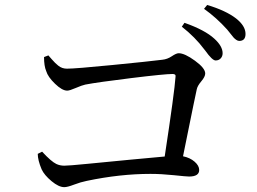

<svg xmlns="http://www.w3.org/2000/svg" viewBox="-20 -815 1040 777"><path d="M158.2 -584 175.8 -590.8Q179.7 -585.9 189 -575.7Q198.2 -565.4 203.1 -560.5Q208 -555.7 215.8 -549.3Q223.6 -543 232.4 -540Q241.2 -537.1 251 -537.1Q285.2 -537.1 434.1 -551.8Q583 -566.4 636.7 -573.2Q657.2 -575.2 675.3 -587.4Q693.4 -599.6 703.1 -599.6Q727.5 -599.6 769 -569.3Q810.5 -539.1 810.5 -517.6Q810.5 -504.9 794.9 -486.3Q779.3 -467.8 776.4 -454.1Q771.5 -432.6 763.2 -391.6Q754.9 -350.6 741.7 -286.1Q728.5 -221.7 720.7 -182.6Q749 -176.8 767.6 -160.6Q786.1 -144.5 786.1 -127Q786.1 -100.6 745.1 -100.6Q734.4 -100.6 683.6 -106Q632.8 -111.3 588.9 -111.3Q465.8 -111.3 331.1 -83Q306.6 -78.1 279.8 -67.9Q252.9 -57.6 240.2 -57.6Q217.8 -57.6 188.5 -82Q159.2 -106.4 148.4 -129.9Q132.8 -167 132.8 -192.4L150.4 -201.2Q187.5 -161.1 208 -151.4Q222.7 -144.5 240.2 -144.5Q257.8 -144.5 333 -151.9Q408.2 -159.2 504.4 -168.5Q600.6 -177.7 646.5 -181.6Q686.5 -444.3 690.4 -504.9Q691.4 -510.7 688 -513.2Q684.6 -515.6 678.7 -515.6Q646.5 -515.6 511.2 -499Q376 -482.4 325.2 -472.7Q311.5 -469.7 286.6 -459Q261.7 -448.2 252 -448.2Q231.4 -448.2 202.6 -476.1Q173.8 -503.9 167 -527.3Q158.2 -547.9 158.2 -584ZM715.8 -707 726.6 -722.7Q809.6 -693.4 847.7 -658.2Q880.9 -627.9 880.9 -599.6Q880.9 -586.9 873 -578.6Q865.2 -570.3 852.5 -570.3Q838.9 -570.3 810.5 -610.4Q807.6 -613.3 806.6 -615.2Q769.5 -665 715.8 -707ZM805.7 -779.3 818.4 -794.9Q893.6 -772.5 935.5 -740.2Q973.6 -710 973.6 -677.7Q973.6 -649.4 948.2 -649.4Q942.4 -649.4 936 -653.8Q929.7 -658.2 925.3 -663.1Q920.9 -668 913.1 -678.2Q905.3 -688.5 899.4 -695.3Q856.4 -743.2 805.7 -779.3Z"/></svg>

Font: GenYoMin TW TTF Medium
Style: Regular
Weight: 500
Version: Version 1.300